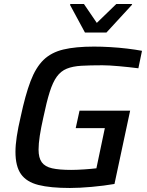

<svg xmlns="http://www.w3.org/2000/svg" viewBox="-20 -928 731 956"><path d="M328 8Q231 8 171.5 -7Q112 -22 84.5 -61Q57 -100 57 -172Q57 -205 63.5 -248.5Q70 -292 83 -347Q106 -455 132 -523.5Q158 -592 196.5 -629.5Q235 -667 295.5 -681.5Q356 -696 448 -696Q485 -696 528.5 -693.5Q572 -691 613.5 -686Q655 -681 687 -675L669 -588Q622 -594 571.5 -598.5Q521 -603 490 -603Q428 -603 385 -600.5Q342 -598 312.5 -586Q283 -574 263 -546.5Q243 -519 227.5 -470Q212 -421 196 -344Q184 -291 178 -251.5Q172 -212 172 -183Q172 -142 188 -120Q204 -98 239.5 -90Q275 -82 334 -82Q361 -82 398.5 -84.5Q436 -87 460 -90L502 -290H357L376 -377H628L550 -12Q498 -3 436.5 2.5Q375 8 328 8ZM403 -766 329 -903 330 -908H398L462 -814L559 -908H638L636 -903L510 -766Z"/></svg>

Font: Saira Medium
Style: Italic
Weight: 500
Italic angle: -12°
Designer: Hector Gatti with collaboration of the Omnibus-Type team
Foundry: Omnibus-Type
Version: Version 1.100; ttfautohint (v1.8.3)